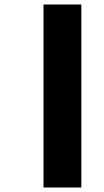

<svg xmlns="http://www.w3.org/2000/svg" viewBox="-20 -786 463 852"><path d="M173 46H341V-766H173Z"/></svg>

Font: Noto Sans Telugu UI Black
Style: Regular
Weight: 900
Designer: Jelle Bosma - Monotype Design Team
Foundry: Monotype Imaging Inc.
Version: Version 2.005